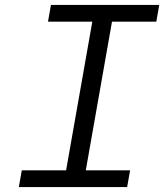

<svg xmlns="http://www.w3.org/2000/svg" viewBox="-20 -760 667 780"><path d="M248.5 -68 355 -672H175L187 -740H627L615 -672H435L328.5 -68H508.5L496.5 0H56.5L68.5 -68Z"/></svg>

Font: JuliaMono
Style: Bold Italic
Weight: 700
Italic angle: -9°
Monospace: yes
Designer: cormullion
Foundry: corm
Version: Version 0.057; ttfautohint (v1.8.4)